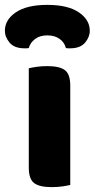

<svg xmlns="http://www.w3.org/2000/svg" viewBox="-62 -759 388 787"><path d="M150 8Q100 8 78 -8.5Q56 -25 56 -72V-479Q67 -482 87.5 -485Q108 -488 132 -488Q182 -488 204 -471.5Q226 -455 226 -408V-1Q215 2 194.5 5Q174 8 150 8ZM132 -614Q101 -614 81.5 -599Q62 -584 56 -562Q51 -561 47 -561Q43 -561 38 -561Q-3 -561 -22.5 -584Q-42 -607 -42 -633Q-42 -678 3 -708.5Q48 -739 132 -739Q216 -739 261 -708.5Q306 -678 306 -633Q306 -607 286.5 -584Q267 -561 226 -561Q221 -561 217 -561Q213 -561 208 -562Q203 -584 183 -599Q163 -614 132 -614Z"/></svg>

Font: Baloo Tammudu 2 ExtraBold
Style: Regular
Weight: 800
Designer: Maithili Shingre, Omkar Shende and Ek Type
Foundry: Ek Type
Version: Version 1.640;hotconv 1.0.111;makeotfexe 2.5.65597; ttfautoh